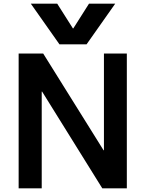

<svg xmlns="http://www.w3.org/2000/svg" viewBox="-20 -1020 788 1040"><path d="M147 -1000H290L375 -866H377L462 -1000H604L449 -780H302ZM81 0V-730H214L541 -206H543V-730H667V0H534L208 -524H206V0Z"/></svg>

Font: M PLUS 1 SemiBold
Style: Regular
Weight: 600
Designer: Coji Morishita
Foundry: UNDERFOREST DESIGN
Version: Version 1.001